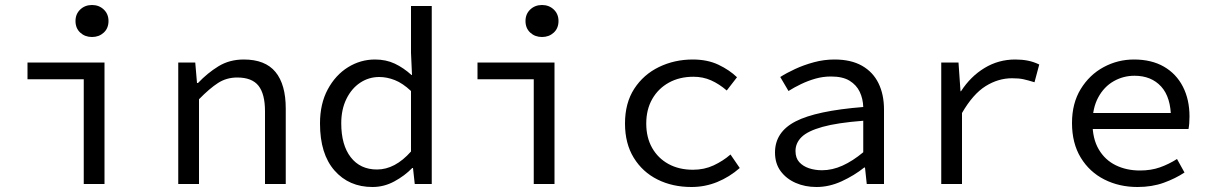

<svg xmlns="http://www.w3.org/2000/svg" viewBox="-20 -736 4840 768"><path d="M315 0V-419H90V-486H398V0ZM348 -588Q320 -588 301 -605.5Q282 -623 282 -652Q282 -680 301 -698Q320 -716 348 -716Q376 -716 395 -698Q414 -680 414 -652Q414 -623 395 -605.5Q376 -588 348 -588Z M693 0V-486H761L768 -404H772Q810 -444 854 -471Q898 -498 955 -498Q1041 -498 1082 -448Q1123 -398 1123 -302V0H1040V-291Q1040 -360 1014 -393Q988 -426 929 -426Q886 -426 852 -404Q818 -382 776 -339V0Z M1470 12Q1376 12 1318 -54Q1260 -120 1260 -242Q1260 -321 1291 -378.5Q1322 -436 1372 -467Q1422 -498 1480 -498Q1524 -498 1559 -481.5Q1594 -465 1626 -436H1628L1624 -525V-712H1707V0H1639L1632 -64H1629Q1599 -33 1557.5 -10.5Q1516 12 1470 12ZM1488 -58Q1524 -58 1558 -76Q1592 -94 1624 -130V-372Q1591 -403 1559.5 -415.5Q1528 -428 1497 -428Q1455 -428 1420.5 -405Q1386 -382 1365.5 -340Q1345 -298 1345 -243Q1345 -156 1383 -107Q1421 -58 1488 -58Z M2115 0V-419H1890V-486H2198V0ZM2148 -588Q2120 -588 2101 -605.5Q2082 -623 2082 -652Q2082 -680 2101 -698Q2120 -716 2148 -716Q2176 -716 2195 -698Q2214 -680 2214 -652Q2214 -623 2195 -605.5Q2176 -588 2148 -588Z M2746 12Q2670 12 2610 -18Q2550 -48 2515 -105Q2480 -162 2480 -242Q2480 -324 2517 -381Q2554 -438 2616 -468Q2678 -498 2751 -498Q2810 -498 2854 -477Q2898 -456 2928 -427L2887 -374Q2857 -400 2824.5 -414.5Q2792 -429 2754 -429Q2698 -429 2655.5 -405.5Q2613 -382 2589 -340Q2565 -298 2565 -242Q2565 -186 2588.5 -144.5Q2612 -103 2654 -80Q2696 -57 2752 -57Q2797 -57 2834.5 -74.5Q2872 -92 2902 -118L2939 -64Q2898 -28 2849 -8Q2800 12 2746 12Z M3246 12Q3200 12 3162.5 -4.5Q3125 -21 3102.5 -51.5Q3080 -82 3080 -126Q3080 -208 3162.5 -250.5Q3245 -293 3433 -308Q3432 -341 3419 -368.5Q3406 -396 3378.5 -413Q3351 -430 3304 -430Q3272 -430 3242 -421.5Q3212 -413 3184 -399.5Q3156 -386 3134 -372L3101 -428Q3126 -444 3160.5 -460Q3195 -476 3235.5 -487Q3276 -498 3318 -498Q3384 -498 3428 -473Q3472 -448 3494 -403Q3516 -358 3516 -298V0H3447L3440 -66H3437Q3397 -34 3347 -11Q3297 12 3246 12ZM3268 -55Q3309 -55 3350 -73.5Q3391 -92 3433 -127V-253Q3329 -245 3270 -228.5Q3211 -212 3186.5 -188Q3162 -164 3162 -132Q3162 -104 3177 -87.5Q3192 -71 3216 -63Q3240 -55 3268 -55Z M3745 0V-486H3814L3822 -371H3824Q3862 -430 3918 -464Q3974 -498 4041 -498Q4068 -498 4091 -493.5Q4114 -489 4137 -478L4118 -407Q4092 -415 4074 -419Q4056 -423 4028 -423Q3973 -423 3922.5 -391.5Q3872 -360 3828 -284V0Z M4530 12Q4457 12 4397.5 -18Q4338 -48 4303 -105.5Q4268 -163 4268 -244Q4268 -323 4303 -380Q4338 -437 4394.5 -467.5Q4451 -498 4516 -498Q4586 -498 4635.5 -469.5Q4685 -441 4711.5 -389.5Q4738 -338 4738 -270Q4738 -256 4737 -243Q4736 -230 4734 -220H4323V-284H4685L4664 -261Q4664 -347 4624.5 -390Q4585 -433 4518 -433Q4473 -433 4434.5 -411Q4396 -389 4373 -346.5Q4350 -304 4350 -244Q4350 -181 4375 -138.5Q4400 -96 4443 -75Q4486 -54 4540 -54Q4584 -54 4619.5 -66.5Q4655 -79 4688 -100L4718 -46Q4682 -22 4635 -5Q4588 12 4530 12Z"/></svg>

Font: Source Code Variable
Style: Regular
Weight: 400
Monospace: yes
Designer: Paul D. Hunt, Teo Tuominen
Foundry: Adobe Systems Incorporated
Version: Version 1.010;hotconv 1.0.106;makeotfexe 2.5.65593